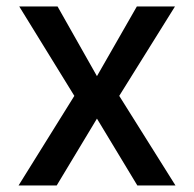

<svg xmlns="http://www.w3.org/2000/svg" viewBox="-20 -565 591 585"><path d="M155.3 -545.4 275.4 -333 397 -545.4H513.2L343.3 -272.9L514.6 0H398.4L275.4 -203.6L152.8 0H36.6L206.5 -272.9L38.6 -545.4Z"/></svg>

Font: Karasuma Gothic
Style: Regular
Weight: 500
Designer: Rasmus Andersson / Ryoko Nishizuka
Foundry: Genbu
Version: Version 1.00